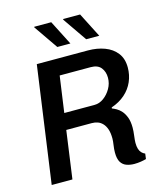

<svg xmlns="http://www.w3.org/2000/svg" viewBox="-130 -991 927 1092"><g transform="rotate(-15 334.0 -444.5)"><path d="M525 6Q500 6 479 -1.5Q458 -9 446 -28.5Q434 -48 434 -85Q434 -105 437.5 -128Q441 -151 441 -166Q441 -199 433.5 -221Q426 -243 413 -256.5Q400 -270 384 -275.5Q368 -281 350 -281H200L161 0H39L135 -686H436Q490 -686 534 -669.5Q578 -653 604 -619.5Q630 -586 630 -534Q630 -490 613 -451Q596 -412 563 -383Q530 -354 483 -338L482 -332Q493 -328 507.5 -320Q522 -312 535.5 -297Q549 -282 558.5 -257.5Q568 -233 568 -196Q568 -176 564.5 -149Q561 -122 561 -108Q561 -87 565.5 -72.5Q570 -58 578.5 -49Q587 -40 599 -35L595 -4Q582 0 563 3Q544 6 525 6ZM214 -377H393Q421 -377 446.5 -395.5Q472 -414 489 -443.5Q506 -473 506 -507Q506 -542 487 -566Q468 -590 427 -590H244ZM443 -750 345 -892 347 -895H446L520 -750ZM273 -750 175 -892 176 -895H276L350 -750Z"/></g></svg>

Font: Chivo Medium
Style: Italic
Weight: 500
Italic angle: -8.05°
Designer: Hector Gatti
Foundry: Omnibus-Type
Version: Version 2.002